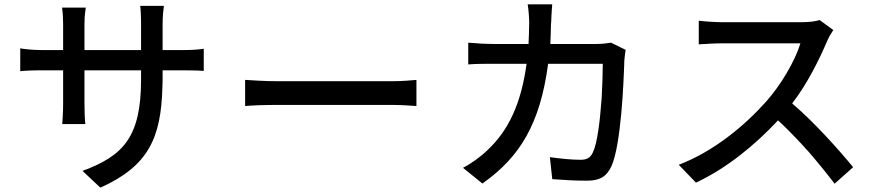

<svg xmlns="http://www.w3.org/2000/svg" viewBox="-20 -811 4040 882"><path d="M727 -452V-488H820C868 -488 900 -487 916 -485V-587C897 -584 868 -581 819 -581H727V-699C727 -739 731 -770 733 -784H624C626 -770 628 -739 628 -699V-581H368V-698C368 -735 372 -764 374 -776H265C269 -750 270 -723 270 -698V-581H174C128 -581 86 -586 73 -589V-484C89 -486 127 -488 174 -488H270V-336C270 -294 267 -255 266 -241H372C370 -255 368 -295 368 -336V-488H628V-446C628 -181 546 -95 359 -26L441 51C662 -48 720 -178 726 -410L727 -446L726 -416C727 -428 727 -440 727 -452Z M1893 -444C1868 -442 1832 -438 1784 -438H1251C1197 -438 1139 -442 1106 -444V-324C1140 -327 1196 -329 1251 -329H1784C1828 -329 1871 -325 1893 -324V-444Z M2498 -518H2749C2749 -478 2747 -421 2744 -362L2743 -350C2736 -254 2724 -154 2704 -112C2693 -87 2677 -77 2647 -77C2606 -77 2557 -82 2506 -89L2517 12C2568 16 2622 19 2677 19C2738 19 2768 -2 2789 -48C2833 -146 2845 -431 2848 -532C2849 -544 2851 -565 2854 -582L2787 -615C2767 -612 2746 -609 2720 -609H2508C2510 -637 2510 -668 2511 -699L2512 -709C2512 -726 2514 -748 2515 -768L2516 -778C2516 -783 2516 -787 2517 -791H2404C2408 -768 2411 -729 2411 -707C2411 -673 2409 -639 2408 -609H2249C2228 -609 2206 -610 2184 -611L2174 -612C2160 -613 2145 -614 2131 -615V-515C2167 -518 2208 -518 2244 -518H2399C2374 -336 2317 -213 2220 -122C2185 -88 2143 -59 2107 -40L2196 32C2368 -89 2461 -241 2498 -518Z M3899 -43C3837 -119 3722 -248 3619 -336C3689 -426 3745 -541 3780 -623C3787 -640 3801 -663 3808 -673L3745 -719C3728 -713 3697 -709 3660 -709H3296C3265 -709 3210 -713 3190 -716V-607C3197 -608 3209 -609 3224 -609L3235 -610C3254 -611 3277 -612 3296 -612H3657C3633 -533 3568 -421 3500 -345C3401 -234 3260 -116 3098 -54L3177 28C3320 -39 3447 -144 3554 -258C3584 -231 3613 -201 3642 -171L3649 -163C3653 -159 3656 -156 3660 -152L3667 -144C3673 -138 3678 -132 3684 -125L3691 -118C3737 -65 3779 -13 3814 33L3899 -43Z"/></svg>

Font: Glow Sans SC Normal Medium
Style: Regular
Weight: 600
Designer: Ryoko NISHIZUKA (kana, bopomofo & ideographs); Paul D. Hunt (Latin, Greek & Cyrillic); Sandoll Communications, Soo-young
Version: Version 0.93